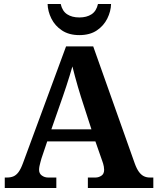

<svg xmlns="http://www.w3.org/2000/svg" viewBox="-20 -948 793 968"><path d="M4 0V-53H16Q34 -53 48 -59Q62 -65 73.5 -80.5Q85 -96 96 -126L313 -714H450L659 -125Q669 -97 680.5 -81.5Q692 -66 705.5 -59.5Q719 -53 735 -53H753V0H423V-53H462Q477 -53 491 -62Q505 -71 505 -92Q505 -100 503.5 -108Q502 -116 500 -123Q498 -130 496 -135L461 -235H218L189 -149Q187 -141 184 -131Q181 -121 179 -110.5Q177 -100 177 -92Q177 -73 191 -63Q205 -53 222 -53H264V0ZM239 -296H441L388 -460Q381 -483 373 -509.5Q365 -536 358 -563Q351 -590 345 -613Q339 -592 331 -566Q323 -540 314.5 -514Q306 -488 298 -465ZM379.9 -771Q328 -771 292.5 -794.5Q257 -818 239 -854.5Q221 -891 220 -928H286Q294 -892 318.5 -876Q343 -860 380 -860Q417 -860 441.5 -876Q466 -892 474 -928H540Q539 -891 521 -854.5Q503 -818 468 -794.5Q433 -771 379.9 -771Z"/></svg>

Font: Noto Serif Tamil
Style: Italic
Weight: 400
Italic angle: -12°
Designer: Indian Type Foundry, Tom Grace, and the Monotype Design Team
Foundry: Monotype Imaging Inc.
Version: Version 2.003